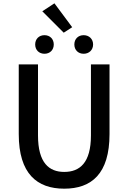

<svg xmlns="http://www.w3.org/2000/svg" viewBox="-20 -1124 773 1157"><path d="M415 -960 308 -1104 235 -1056 364 -927ZM248 -800C281 -800 304 -823 304 -856C304 -889 281 -912 248 -912C215 -912 192 -889 192 -856C192 -823 215 -800 248 -800ZM484 -800C517 -800 541 -823 541 -856C541 -889 517 -912 484 -912C451 -912 428 -889 428 -856C428 -823 451 -800 484 -800ZM367 13C531 13 640 -76 640 -316V-736H528V-308C528 -142 460 -88 367 -88C276 -88 209 -142 209 -308V-736H93V-316C93 -76 204 13 367 13Z"/></svg>

Font: Spoqa Han Sans Neo Medium
Style: Regular
Weight: 500
Designer: [Spoqa Han Sans Neo] Dong-huui Kim  Younghwa Kang  Yujin Lee  [Noto Sans] Ryoko NISHIZUKA  (kana & ideographs); Paul D. 
Foundry: Spoqa (http://www.spoqa-han-sans.com)
Version: Version 1.000